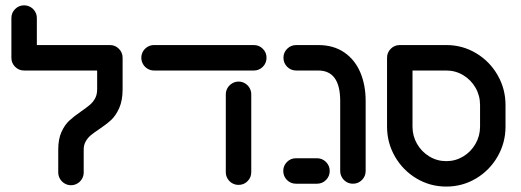

<svg xmlns="http://www.w3.org/2000/svg" viewBox="-20 -687 1950 718"><path d="M197.8 -42.2V-127.8Q197.8 -166.7 209.8 -193.3Q221.9 -220 238.9 -235.7Q255.9 -251.5 283.3 -270.4Q304.1 -284.8 315.9 -294.8Q327.8 -304.8 335.6 -319.1Q343.3 -333.3 343.3 -353V-471.1H438.5V-353Q438.5 -311.5 425.9 -283.1Q413.3 -254.8 395.6 -238.3Q377.8 -221.9 349.6 -203Q330 -190 318.9 -180.6Q307.8 -171.1 300.4 -158Q293 -144.8 293 -127.8V-42.2Q293 -29.3 286.7 -18.3Q280.4 -7.4 269.4 -0.9Q258.5 5.6 245.6 5.6Q232.6 5.6 221.7 -0.9Q210.7 -7.4 204.3 -18.3Q197.8 -29.3 197.8 -42.2ZM70 -667Q83 -667 93.9 -660.7Q104.8 -654.4 111.3 -643.5Q117.8 -632.6 117.8 -619.6V-471.1H22.6V-619.6Q22.6 -639.3 36.5 -653.1Q50.4 -667 70 -667ZM22.6 -471.1Q22.6 -490.7 36.5 -504.6Q50.4 -518.5 70 -518.5H391.1Q410.7 -518.5 424.6 -504.6Q438.5 -490.7 438.5 -471.1Q438.5 -451.1 424.6 -437.2Q410.7 -423.3 391.1 -423.3H70Q50.4 -423.3 36.5 -437.2Q22.6 -451.1 22.6 -471.1Z M508.5 -471.1Q508.5 -484.1 515 -495Q521.5 -505.9 532.4 -512.2Q543.3 -518.5 556.3 -518.5H929.3Q948.9 -518.5 962.8 -504.6Q976.7 -490.7 976.7 -471.1Q976.7 -451.1 962.8 -437.2Q948.9 -423.3 929.3 -423.3H556.3Q543.3 -423.3 532.4 -429.6Q521.5 -435.9 515 -447Q508.5 -458.1 508.5 -471.1ZM824.4 -43V-334.1Q824.4 -347 830.9 -358Q837.4 -368.9 848.3 -375.4Q859.3 -381.9 872.2 -381.9Q885.2 -381.9 896.1 -375.4Q907 -368.9 913.3 -358Q919.6 -347 919.6 -334.1V-43Q919.6 -23.3 905.7 -9.4Q891.9 4.4 872.2 4.4Q859.3 4.4 848.3 -1.9Q837.4 -8.1 830.9 -19.1Q824.4 -30 824.4 -43Z M1252.2 -47.8V-309.3Q1252.2 -423.3 1170 -423.3H1087.8Q1067.8 -423.3 1053.9 -437.2Q1040 -451.1 1040 -471.1Q1040 -490.7 1053.9 -504.6Q1067.8 -518.5 1087.8 -518.5H1170Q1227 -518.5 1267 -491.3Q1307 -464.1 1327.2 -416.7Q1347.4 -369.3 1347.4 -309.3V-47.8Q1347.4 -27.8 1333.5 -13.9Q1319.6 0 1300 0Q1287 0 1276.1 -6.3Q1265.2 -12.6 1258.7 -23.7Q1252.2 -34.8 1252.2 -47.8ZM1039.3 -47.8Q1039.3 -67.4 1053.1 -81.3Q1067 -95.2 1086.7 -95.2H1165.6Q1185.2 -95.2 1199.1 -81.3Q1213 -67.4 1213 -47.8Q1213 -27.8 1199.1 -13.9Q1185.2 0 1165.6 0H1086.7Q1067 0 1053.1 -13.9Q1039.3 -27.8 1039.3 -47.8Z M1427.4 -213.3V-471.1Q1427.4 -490.7 1441.3 -504.6Q1455.2 -518.5 1474.8 -518.5H1649.3Q1709.6 -518.5 1760.4 -488.1Q1811.1 -457.8 1840.7 -406.3Q1870.4 -354.8 1870.4 -294.4V-213.3Q1870.4 -153 1840.7 -101.5Q1811.1 -50 1760.2 -19.6Q1709.3 10.7 1648.9 10.7Q1588.5 10.7 1537.6 -19.6Q1486.7 -50 1457 -101.5Q1427.4 -153 1427.4 -213.3ZM1648.9 -84.4Q1683.3 -84.4 1712.2 -101.9Q1741.1 -119.3 1758.1 -148.9Q1775.2 -178.5 1775.2 -213.3V-294.4Q1775.2 -329.6 1758.1 -359.1Q1741.1 -388.5 1712.2 -405.9Q1683.3 -423.3 1648.9 -423.3H1522.6V-213.3Q1522.6 -178.5 1539.6 -148.9Q1556.7 -119.3 1585.6 -101.9Q1614.4 -84.4 1648.9 -84.4Z"/></svg>

Font: 26F Galaxy Hebrew Extra Bold
Style: Regular
Weight: 800
Designer: C₂₉H₂₅N₃O₅
Version: Version 1.000